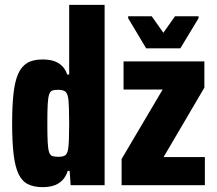

<svg xmlns="http://www.w3.org/2000/svg" viewBox="-20 -763 894 791"><path d="M156 8Q119 8 94.5 -4.5Q70 -17 56 -47Q42 -77 36 -128Q30 -179 30 -255Q30 -326 35.5 -376.5Q41 -427 54.5 -458Q68 -489 92 -503.5Q116 -518 155 -518Q181 -518 200.5 -512Q220 -506 234.5 -492.5Q249 -479 257 -456H265V-743H411V0H271L267 -59H259Q251 -34 235.5 -19Q220 -4 200 2Q180 8 156 8ZM221 -117Q240 -117 249 -123.5Q258 -130 261 -151Q263 -163 264 -190Q265 -217 265 -256Q265 -293 264 -317Q263 -341 262 -352Q259 -377 250 -385Q241 -393 220 -393Q204 -393 195.5 -390Q187 -387 182.5 -374Q178 -361 176.5 -333Q175 -305 175 -255Q175 -205 176.5 -176.5Q178 -148 182.5 -135.5Q187 -123 196 -120Q205 -117 221 -117ZM481 0V-108L650 -394H489V-510H822V-402L654 -116H824V0ZM582 -564 508 -688V-696H605L653 -628L701 -696H798V-688L723 -564Z"/></svg>

Font: Saira Condensed ExtraBold
Style: Regular
Weight: 800
Width: 3
Designer: Hector Gatti with collaboration of the Omnibus-Type team
Foundry: Omnibus-Type
Version: Version 1.101